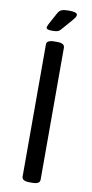

<svg xmlns="http://www.w3.org/2000/svg" viewBox="-96 -903 455 945"><g transform="rotate(10 131.0 -431.0)"><path d="M86 -20V-680Q86 -702 124 -702H139Q176 -702 176 -680V-20Q176 2 139 2H124Q86 2 86 -20ZM75 -763Q75 -768 82 -782L114 -841Q121 -854 132.5 -859Q144 -864 169 -864Q211 -864 211 -849Q211 -843 205.5 -835Q200 -827 193 -819L146 -765Q139 -757 130.5 -754.5Q122 -752 103 -752Q75 -752 75 -763Z"/></g></svg>

Font: Asap Condensed
Style: Regular
Weight: 400
Designer: Pablo Cosgaya
Foundry: Omnibus-Type
Version: Version 1.010; ttfautohint (v1.8)